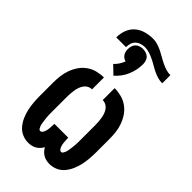

<svg xmlns="http://www.w3.org/2000/svg" viewBox="-258 -929 1016 1016"><g transform="rotate(45 250.0 -420.5)"><path d="M170 8Q146 8 124 -2Q102 -12 87 -30.5Q72 -49 62.5 -71Q53 -93 48 -116Q43 -139 41 -163Q39 -187 39 -210V-310Q39 -335 42 -360.5Q45 -386 54 -410.5Q63 -435 77.5 -456Q92 -477 113 -492Q134 -507 159.5 -513.5Q185 -520 210 -520V-431Q197 -431 185.5 -425Q174 -419 166.5 -408.5Q159 -398 154.5 -385.5Q150 -373 148 -360.5Q146 -348 145 -335Q144 -322 144 -310V-210Q144 -203 144 -196.5Q144 -190 144 -183Q144 -176 144.5 -169Q145 -162 145.5 -155Q146 -148 147 -141Q148 -134 149 -127Q150 -120 151 -113.5Q152 -107 154.5 -100.5Q157 -94 161 -87.5Q165 -81 172 -81Q179 -81 183.5 -87Q188 -93 190.5 -99.5Q193 -106 194.5 -113Q196 -120 196.5 -127.5Q197 -135 197.5 -142Q198 -149 198 -156V-161H302V-156Q302 -149 302.5 -142Q303 -135 303.5 -127.5Q304 -120 305.5 -113Q307 -106 309.5 -99.5Q312 -93 316.5 -87Q321 -81 328 -81Q335 -81 339 -87.5Q343 -94 345.5 -100.5Q348 -107 349 -113.5Q350 -120 351 -127Q352 -134 353 -141Q354 -148 354.5 -155Q355 -162 355.5 -169Q356 -176 356 -183Q356 -190 356 -196.5Q356 -203 356 -210V-310Q356 -322 355 -335Q354 -348 352 -360.5Q350 -373 345.5 -385.5Q341 -398 333.5 -408.5Q326 -419 314.5 -425Q303 -431 290 -431V-520Q315 -520 340.5 -513.5Q366 -507 387 -492Q408 -477 422.5 -456Q437 -435 446 -410.5Q455 -386 458 -360.5Q461 -335 461 -310V-210Q461 -187 459 -163Q457 -139 452 -116Q447 -93 437.5 -71Q428 -49 413 -30.5Q398 -12 376 -2Q354 8 330 8Q318 8 306 5.5Q294 3 283.5 -3Q273 -9 264.5 -18Q256 -27 250 -38Q244 -27 235.5 -18Q227 -9 216.5 -3Q206 3 194 5.5Q182 8 170 8ZM106 -716Q106 -744 115.5 -770.5Q125 -797 146 -815.5Q167 -834 194.5 -841.5Q222 -849 250 -849Q268 -849 285 -843.5Q302 -838 318.5 -830Q335 -822 350 -813Q365 -804 381.5 -796Q398 -788 415 -782.5Q432 -777 450 -777V-716Q432 -716 415 -721Q398 -726 381.5 -734Q365 -742 350 -751Q335 -760 318.5 -768Q302 -776 285 -781.5Q268 -787 250 -787Q236 -787 222 -782.5Q208 -778 197.5 -768Q187 -758 183 -744Q179 -730 179 -716ZM239 -562 194 -605Q206 -616 215.5 -630.5Q225 -645 231 -661Q222 -663 214.5 -668.5Q207 -674 202 -681.5Q197 -689 195 -698Q193 -707 193 -716Q193 -727 196.5 -738.5Q200 -750 208 -758Q216 -766 227.5 -769.5Q239 -773 250 -773Q261 -773 272.5 -769.5Q284 -766 292 -758Q300 -750 303.5 -738.5Q307 -727 307 -716Q307 -694 302.5 -672.5Q298 -651 289.5 -631Q281 -611 268 -593.5Q255 -576 239 -562Z"/></g></svg>

Font: Iosevka Extrabold
Style: Regular
Weight: 800
Monospace: yes
Designer: Belleve Invis
Foundry: Belleve Invis
Version: Version 32.5.0; ttfautohint (v1.8.4)